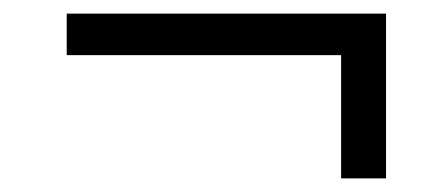

<svg xmlns="http://www.w3.org/2000/svg" viewBox="-20 -541 640 282"><path d="M481 -279V-460H78V-521H547V-279Z"/></svg>

Font: Victor Mono Light
Style: Regular
Weight: 300
Monospace: yes
Designer: Rune Bjørnerås
Version: Version 1.561;gftools[0.9.30]